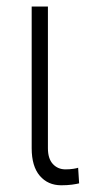

<svg xmlns="http://www.w3.org/2000/svg" viewBox="-20 -550 258 577"><path d="M124 -530.3V-104.5Q124 -73.2 138.9 -57.1Q153.8 -41 176.8 -41Q189.5 -41 200.4 -42.7Q211.4 -44.4 214.8 -45.9L217.8 1Q210.4 2.9 196.3 4.9Q182.1 6.8 164.1 6.8Q124 6.8 99.6 -21.7Q75.2 -50.3 75.2 -104.5V-530.3Z"/></svg>

Font: Pretendard ExtraLight
Style: Regular
Weight: 200
Designer: Base glyphs from Inter by Rasmus Andersson; Hangeul glyphs from Noto Sans CJK(Source Han Sans) by Jang Soo-young and Kan
Foundry: Kil Hyung-jin
Version: Version 1.309